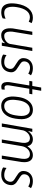

<svg xmlns="http://www.w3.org/2000/svg" viewBox="1212 -1900 698 3162"><g transform="rotate(90 1561.0 -319.0)"><path d="M280.8 -13.2Q236.3 9.3 180.2 9.3Q91.3 9.3 57.1 -57.6Q35.2 -100.1 35.2 -165.5Q35.2 -202.6 42 -247.1Q62 -373 121.6 -441.9Q181.6 -511.2 268.6 -511.2Q269 -511.2 269.5 -511.2Q325.7 -511.2 360.4 -489.7L360.8 -488.8L360.4 -487.8L337.4 -444.3L336.4 -443.4L335.4 -443.8Q302.7 -462.4 263.7 -462.4Q201.2 -462.4 157.7 -407.2Q114.3 -351.6 97.7 -248Q91.3 -207.5 91.3 -174.8Q91.3 -127.4 104.5 -94.7Q127 -39.6 190.9 -39.6Q190.9 -39.6 191.4 -39.6Q218.3 -39.6 240.2 -45.4Q267.6 -52.7 287.1 -61L289.1 -62V-60.1L281.7 -14.6V-13.7Z M651.9 -64.5Q690.9 -91.3 703.1 -132.8L766.1 -501L766.6 -502H767.6H819.3H820.8L820.3 -500.5L733.9 -1L733.4 0H732.4H681.6H680.2L680.7 -1.5L692.4 -54.7Q640.6 10.3 560.1 9.8Q558.1 9.8 555.7 9.8Q502.9 8.8 474.1 -28.8Q445.3 -65.9 445.8 -138.2V-138.7L448.2 -180.7V-181.2L502 -501V-502H503.4H554.2H556.2L555.7 -500.5L502 -177.2Q500 -160.6 500 -142.1Q500 -138.2 500 -134.3Q500 -91.3 517.6 -65.4Q534.7 -40 566.9 -39.6Q569.8 -39.6 572.8 -39.6Q615.7 -39.6 651.9 -64.5Z M1162.6 -195.3Q1170.4 -178.2 1170.4 -155.3Q1170.4 -143.1 1168 -129.4Q1157.7 -64 1113.3 -27.3Q1090.8 -8.8 1061.8 0.2Q1032.7 9.3 996.6 9.3Q958 9.3 927.7 0.5Q897.5 -8.8 878.9 -21L878.4 -21.5V-22L886.7 -75.2L887.2 -77.1L888.7 -76.2Q910.6 -60.1 940.4 -49.8Q970.2 -39.6 1003.4 -39.6Q1052.7 -39.6 1079.6 -63Q1106.9 -86.9 1113.8 -127.9Q1115.2 -136.7 1114.7 -144Q1114.7 -170.4 1099.6 -187Q1079.1 -208.5 1034.2 -233.9Q1002 -252.9 978.5 -271.5Q955.1 -290 943.8 -315.9Q937 -332.5 937 -355.5Q937 -368.2 939.5 -382.8Q948.7 -439.9 992.2 -475.6Q1036.6 -511.2 1103.5 -511.2Q1104 -511.2 1104.5 -511.2Q1137.7 -511.2 1167.5 -503.4Q1196.3 -495.1 1219.2 -481L1220.2 -480.5L1219.7 -479.5L1192.9 -437L1191.9 -435.5L1190.9 -436Q1171.4 -448.7 1147.5 -456.5Q1123 -464.4 1097.2 -464.4Q1054.2 -464.4 1026.1 -443.1Q998 -421.9 992.2 -383.8Q990.7 -375 990.7 -366.7Q990.7 -340.8 1005.9 -324.7Q1026.4 -303.7 1071.3 -277.3Q1102.5 -258.3 1126.5 -240.2Q1150.9 -221.7 1162.6 -195.3Z M1384.3 -97.7Q1384.3 -95.2 1384.3 -92.8Q1384.3 -44.9 1418.9 -44.4L1455.1 -47.4L1456.5 -47.9V-45.9L1453.1 0V1L1452.1 1.5Q1432.1 8.3 1408.2 8.3Q1406.7 8.3 1405.3 8.3Q1370.6 7.8 1352.1 -15.6Q1333.5 -38.6 1331.5 -79.6Q1331.1 -87.9 1331.5 -95.7Q1331.5 -109.9 1332.5 -123L1387.2 -452.6H1313.5H1312L1312.5 -454.6L1320.3 -501V-502H1321.3H1395.5L1421.4 -648.4H1475.1L1449.7 -502H1531.2H1532.7V-500.5L1524.9 -454.1L1524.4 -452.6H1523.4H1441.4L1386.2 -122.1Z M1631.8 -270 1624.5 -210.9 1623.5 -184.6Q1623.5 -181.2 1623.5 -177.7Q1623.5 -114.7 1647.5 -78.6Q1672.9 -41 1721.7 -39.6Q1724.6 -39.6 1727.5 -39.6Q1784.2 -39.6 1822.8 -83Q1863.8 -128.9 1878.4 -218.3L1886.7 -277.3L1889.2 -316.4Q1889.2 -319.8 1889.2 -323.2Q1889.2 -385.3 1865.2 -421.9Q1839.8 -460.4 1791 -461.9Q1788.6 -461.9 1785.6 -461.9Q1727.1 -461.9 1686.5 -413.1Q1644 -361.3 1631.8 -270ZM1691.9 -484.9Q1734.4 -511.7 1789.6 -511.7Q1792.5 -511.7 1794.9 -511.7Q1864.3 -509.8 1902.8 -461.4Q1940.9 -413.1 1942.9 -330.6Q1942.9 -327.1 1942.9 -323.2Q1942.9 -282.7 1933.6 -222.2Q1917 -111.8 1860.4 -49.8Q1805.7 10.3 1724.1 9.8Q1721.2 9.8 1717.8 9.8Q1653.8 7.8 1615.2 -33.7Q1577.1 -75.2 1570.3 -152.3L1569.3 -170.9Q1569.3 -175.3 1569.3 -180.2Q1569.3 -216.8 1578.6 -279.8Q1589.4 -351.1 1618.7 -403.8Q1647.5 -456.5 1691.9 -484.9Z M2177.7 -431.2Q2140.6 -398.4 2127 -351.1L2067.4 0H2012.7L2100.6 -502H2152.3L2138.2 -431.6Q2194.8 -511.2 2274.4 -511.2Q2276.4 -511.2 2277.8 -511.2Q2322.8 -510.3 2351.6 -485.8Q2379.4 -462.4 2387.2 -420.9Q2449.2 -510.7 2535.2 -511.2Q2536.6 -511.2 2538.1 -511.2Q2593.8 -510.3 2622.6 -473.1Q2651.4 -436.5 2650.9 -369.1L2648.4 -326.7L2596.2 0H2542L2594.2 -329.6Q2596.2 -348.1 2596.2 -367.7Q2596.2 -371.6 2596.2 -375.5Q2595.2 -417 2576.2 -439.9Q2557.1 -462.4 2522 -462.9Q2521 -462.9 2519.5 -462.9Q2473.1 -462.9 2435.5 -425.3Q2397 -386.7 2386.7 -327.6L2331.5 0H2277.3L2331.1 -333.5Q2333 -352.1 2333 -371.1Q2333 -375 2333 -378.9L2332 -390.1Q2323.2 -460.9 2258.3 -462.9Q2257.3 -462.9 2255.9 -462.9Q2213.9 -462.9 2177.7 -431.2Z M3021.5 -195.3Q3029.3 -178.2 3029.3 -155.3Q3029.3 -143.1 3026.9 -129.4Q3016.6 -64 2972.2 -27.3Q2949.7 -8.8 2920.7 0.2Q2891.6 9.3 2855.5 9.3Q2816.9 9.3 2786.6 0.5Q2756.3 -8.8 2737.8 -21L2737.3 -21.5V-22L2745.6 -75.2L2746.1 -77.1L2747.6 -76.2Q2769.5 -60.1 2799.3 -49.8Q2829.1 -39.6 2862.3 -39.6Q2911.6 -39.6 2938.5 -63Q2965.8 -86.9 2972.7 -127.9Q2974.1 -136.7 2973.6 -144Q2973.6 -170.4 2958.5 -187Q2938 -208.5 2893.1 -233.9Q2860.8 -252.9 2837.4 -271.5Q2814 -290 2802.7 -315.9Q2795.9 -332.5 2795.9 -355.5Q2795.9 -368.2 2798.3 -382.8Q2807.6 -439.9 2851.1 -475.6Q2895.5 -511.2 2962.4 -511.2Q2962.9 -511.2 2963.4 -511.2Q2996.6 -511.2 3026.4 -503.4Q3055.2 -495.1 3078.1 -481L3079.1 -480.5L3078.6 -479.5L3051.8 -437L3050.8 -435.5L3049.8 -436Q3030.3 -448.7 3006.3 -456.5Q2981.9 -464.4 2956.1 -464.4Q2913.1 -464.4 2885 -443.1Q2856.9 -421.9 2851.1 -383.8Q2849.6 -375 2849.6 -366.7Q2849.6 -340.8 2864.7 -324.7Q2885.3 -303.7 2930.2 -277.3Q2961.4 -258.3 2985.4 -240.2Q3009.8 -221.7 3021.5 -195.3Z"/></g></svg>

Font: MAUL Condensed Light Italic
Style: Light Italic
Weight: 300
Italic angle: -12°
Designer: MAUL
Version: Version 1.0; 2020; ttfautohint (v1.8.3)